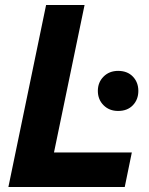

<svg xmlns="http://www.w3.org/2000/svg" viewBox="-20 -749 597 769"><path d="M13.6 0 164.6 -729H318.7L193.9 -127.1L184.6 -138.4H508L479.6 0ZM453.1 -304.6Q417.7 -304.6 394.8 -327.5Q371.9 -350.4 371.9 -384.9Q371.9 -419.3 394.8 -442.2Q417.7 -465.1 453.1 -465.1Q490.3 -465.1 512.2 -442.2Q534.1 -419.3 534.1 -384.9Q534.1 -350.4 512.2 -327.5Q490.3 -304.6 453.1 -304.6Z"/></svg>

Font: Mona Sans
Style: Italic
Weight: 200
Italic angle: -11.6951°
Designer: Deni Anggara
Foundry: GitHub
Version: Version 2.000